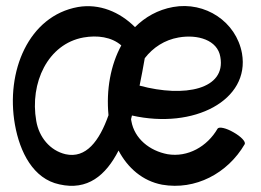

<svg xmlns="http://www.w3.org/2000/svg" viewBox="-20 -581 855 630"><path d="M512 25C621 44 727 -12 783 -108C787 -116 771 -133 746 -147C722 -161 699 -166 694 -159C660 -100 596 -64 530 -75C471 -86 421 -126 411 -184C411 -186 410 -188 410 -190C411 -194 412 -198 413 -202C616 -156 801 -252 774 -406C755 -510 653 -577 548 -558C498 -549 456 -525 423 -492C373 -542 306 -570 236 -558C74 -529 -2 -347 29 -172C45 -82 89 6 175 24C267 45 327 -5 369 -87C399 -30 448 13 512 25ZM195 -75C144 -87 108 -131 99 -184C77 -309 137 -437 254 -458C299 -466 346 -460 378 -432C343 -368 328 -286 336 -203C306 -118 262 -60 195 -75ZM566 -458C628 -469 694 -450 703 -394C722 -288 586 -260 438 -300C444 -330 450 -360 455 -390C482 -425 520 -450 566 -458Z"/></svg>

Font: Nupuram Condensed Medium
Style: Regular
Weight: 500
Width: 3
Designer: Santhosh Thottingal (santhosh.thottingal@gmail.com)
Foundry: SMC
Version: Version 1.000